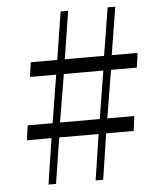

<svg xmlns="http://www.w3.org/2000/svg" viewBox="-54 -817 702 862"><g transform="rotate(-5 297.0 -386.0)"><path d="M161.5 -208H50.5L59.5 -274.5H172L207 -490H89L98 -555.5H217.5L251.5 -771H285.5L251.5 -555.5H428.5L463.5 -771H498L463 -555.5H579.5L570.5 -490H454L418.5 -274.5H540.5L531.5 -208H407.5L376 -1.5H342L373.5 -208H196L163.5 -1.5H129.5ZM384.5 -274.5 419.5 -490H241.5L205.5 -274.5Z"/></g></svg>

Font: Merriweather 144pt Light
Style: Italic
Weight: 300
Italic angle: -7.8°
Version: Version 2.101